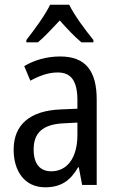

<svg xmlns="http://www.w3.org/2000/svg" viewBox="-20 -786 500 816"><path d="M274 -766H193C172 -722 128 -662 92 -616V-606H141C169 -629 201 -664 234 -699C265 -664 296 -631 326 -606H377V-616C342 -659 296 -721 274 -766ZM236 -546C179 -546 126 -531 83 -505L109 -443C149 -465 187 -478 225 -478C282 -478 309 -443 309 -359V-324L239 -321C107 -316 38 -256 38 -150C38 -58 85 10 172 10C239 10 279 -18 312 -75H315L329 0H391V-363C391 -483 345 -546 236 -546ZM252 -262 309 -265V-213C309 -113 264 -58 198 -58C152 -58 123 -87 123 -151C123 -220 160 -258 252 -262Z"/></svg>

Font: Noto Sans Gurmukhi UI Condensed
Style: Regular
Weight: 400
Width: 3
Designer: Jelle Bosma - Monotype Design Team
Foundry: Monotype Imaging Inc.
Version: Version 2.004